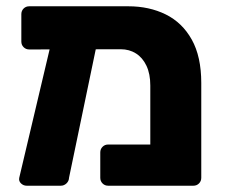

<svg xmlns="http://www.w3.org/2000/svg" viewBox="-20 -591 715 611"><path d="M364.1 -434.3 73 -433.6Q62.4 -433.6 55.1 -440.9Q47.9 -448.1 47.9 -458.8V-545.9Q47.9 -556.5 55.1 -563.8Q62.4 -571 73 -571H388.5Q454.7 -571 507.4 -545.1Q560 -519.1 590.2 -465.1Q620.5 -411 620.5 -327V-25.1Q620.5 -14.5 613.2 -7.2Q606 0 595.4 0H324.2Q313.6 0 306.4 -7.2Q299.1 -14.5 299.1 -25.1V-106Q299.1 -116.6 306.4 -123.9Q313.6 -131.1 324.2 -131.1H458.3V-318.9Q458.3 -355.9 446.1 -381.7Q433.9 -407.5 412.7 -420.9Q391.5 -434.3 364.1 -434.3ZM64.9 0Q54.6 0 46.8 -7.4Q39 -14.9 41.3 -25.5L146.6 -470.8Q149.2 -481.4 155.9 -488.3Q162.6 -495.1 172.9 -494.4L267.4 -493.3Q278 -492.9 285.8 -483.7Q293.6 -474.5 291 -464.3L199.7 -25.5Q199.4 -14.9 191.6 -7.4Q183.7 0 173.5 0Z"/></svg>

Font: Rubik Light
Style: Regular
Weight: 300
Designer: Hubert and Fischer
Foundry: Hubert and Fischer
Version: Version 2.300;gftools[0.9.30]